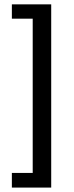

<svg xmlns="http://www.w3.org/2000/svg" viewBox="-20 -724 338 877"><path d="M34.2 132.8V65.9H129.4V-638.7H34.2V-704.1H213.9V132.8Z"/></svg>

Font: Shanti
Style: Regular
Weight: 400
Designer: Vernon Adams
Foundry: Vernon Adams
Version: Version 1.100; ttfautohint (v1.8.4)